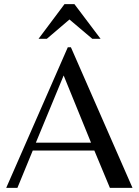

<svg xmlns="http://www.w3.org/2000/svg" viewBox="-20 -906 669 926"><path d="M10 0 307 -678H322L619 0H510L435 -180H138L64 0ZM153 -218H419L287 -542ZM339 -886 465 -719H425L315 -812L206 -719H166L291 -886Z"/></svg>

Font: Belleza
Style: Regular
Weight: 400
Designer: Eduardo Rodriguez Tunni
Foundry: Eduardo Rodriguez Tunni
Version: Version 1.001